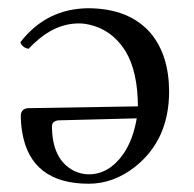

<svg xmlns="http://www.w3.org/2000/svg" viewBox="-20 -439 475 469"><path d="M314 -149.9 121.1 -145Q107.9 -142.6 106.9 -131.8Q106.9 -48.8 161.1 -21.5Q178.7 -13.2 196.8 -13.2Q246.6 -13.2 281.7 -63.5Q305.2 -98.1 314 -149.9ZM49.8 -319.8Q34.2 -322.8 29.8 -335.9Q93.8 -418.5 196.8 -418.9Q296.4 -418 348.1 -357.9Q392.6 -304.7 393.1 -215.8Q393.1 -97.7 310.1 -31.7Q257.3 9.8 196.8 9.8Q55.2 9.8 34.2 -116.2Q30.8 -136.2 30.8 -158.2Q32.7 -173.8 48.8 -174.8L316.9 -179.2Q316.4 -264.2 287.1 -313Q252.4 -369.6 189.9 -380.4Q181.2 -381.8 172.9 -381.8Q113.8 -381.8 62 -332Q55.7 -325.7 49.8 -319.8Z"/></svg>

Font: Linux Libertine Display O
Style: Regular
Weight: 400
Designer: Philipp H. Poll
Foundry: Philipp H. Poll
Version: Version 5.0.9